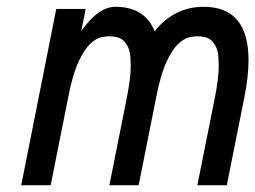

<svg xmlns="http://www.w3.org/2000/svg" viewBox="-20 -550 758 570"><path d="M584.5 -529.8Q717.8 -529.8 717.8 -371.6Q717.8 -323.7 705.6 -261.7L653.3 0H565.9L618.2 -261.7Q629.4 -318.8 629.4 -354.5Q629.4 -360.8 628.2 -382.3Q627 -403.8 616 -419.9Q605 -436 590.8 -439.2Q576.7 -442.4 566.9 -442.4Q557.1 -442.4 542 -439.2Q526.9 -436 509.3 -419.9Q491.7 -403.8 474.4 -366.7Q457 -329.6 443.8 -261.7L391.6 0H304.7L356.9 -261.7Q368.2 -318.8 368.2 -354.5Q368.2 -360.8 366.9 -382.3Q365.7 -403.8 354.5 -419.9Q343.3 -436 329.1 -439.2Q314.9 -442.4 305.2 -442.4Q295.4 -442.4 280.3 -439.2Q265.1 -436 247.8 -419.9Q230.5 -403.8 213.1 -366.7Q195.8 -329.6 182.6 -261.7L130.4 0H43L147 -523.4H234.4L221.2 -457.5Q271.5 -529.8 322.8 -529.8Q409.7 -529.8 439 -457.5Q497.6 -529.8 584.5 -529.8Z"/></svg>

Font: Qaz
Style: Italic
Weight: 400
Italic angle: -11.25°
Designer: GGBotNet
Foundry: f0n7
Version: 0.70